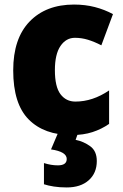

<svg xmlns="http://www.w3.org/2000/svg" viewBox="-20 -583 540 843"><path d="M295 10Q174 10 106 -58.5Q38 -127 38 -274Q38 -414 110 -488.5Q182 -563 305 -563Q354 -563 396.5 -552Q439 -541 476 -521L425 -384Q394 -400 366 -408.5Q338 -417 309 -417Q270 -417 245.5 -381Q221 -345 221 -275Q221 -202 245.5 -169.5Q270 -137 311 -137Q387 -137 459 -186V-39Q426 -16 386 -3Q346 10 295 10ZM405 124Q405 177 369.5 208.5Q334 240 273 240Q242 240 216.5 236Q191 232 173 226V133Q189 138 204 140.5Q219 143 234 143Q273 143 273 115Q273 83 204 73L235 0H323L312 31Q347 38 376 59Q405 80 405 124Z"/></svg>

Font: Noto Sans Gujarati SemiCondensed Black
Style: Regular
Weight: 900
Width: 4
Designer: Jelle Bosma - Monotype Design Team, Universal Thirst
Foundry: Monotype Imaging Inc.
Version: Version 2.106; ttfautohint (v1.8.4.7-5d5b)